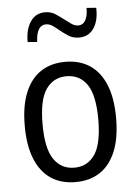

<svg xmlns="http://www.w3.org/2000/svg" viewBox="-52 -753 570 802"><g transform="rotate(-5 233.0 -351.5)"><path d="M232.8 8.9Q172.8 8.9 130.1 -19.3Q87.5 -47.5 64.3 -103.7Q41.2 -159.9 41.2 -243.4Q41.2 -326.7 64.3 -382.8Q87.5 -438.9 130.1 -467.1Q172.8 -495.3 232.8 -495.3Q292.7 -495.3 335.4 -467.1Q378 -438.9 401.2 -382.8Q424.3 -326.7 424.3 -243.4Q424.3 -159.9 401.2 -103.7Q378 -47.5 335.4 -19.3Q292.7 8.9 232.8 8.9ZM232.8 -51.5Q287.9 -51.5 318.7 -96.5Q349.6 -141.5 349.6 -243.9Q349.6 -346.1 318.7 -390.5Q287.9 -434.9 232.8 -434.9Q178.1 -434.9 147 -390.5Q115.9 -346.1 115.9 -243.9Q115.9 -141.5 147 -96.5Q178.1 -51.5 232.8 -51.5ZM123.5 -588.3 83.9 -591.2Q83.2 -642.9 105 -675.9Q126.9 -708.9 166.5 -708.9Q191.8 -708.9 210.5 -696.5Q229.2 -684 245.9 -670.9Q260.4 -659.6 273.7 -650.7Q286.9 -641.9 301 -641.9Q320.3 -641.9 330.8 -659.9Q341.3 -677.9 341.3 -711.9L381.6 -708.9Q383.6 -655.7 362 -623.5Q340.4 -591.2 299.8 -591.2Q275 -591.2 256.5 -602.9Q238 -614.5 220.3 -629Q207.1 -640.6 193.7 -649.4Q180.3 -658.3 165.5 -658.3Q146.9 -658.3 135.9 -640.9Q124.9 -623.5 123.5 -588.3Z"/></g></svg>

Font: Nunito Sans 12pt ExtraLight Condensed
Style: Regular
Weight: 200
Width: 3
Version: Version 3.101;gftools[0.9.27]